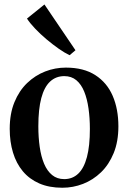

<svg xmlns="http://www.w3.org/2000/svg" viewBox="-20 -848 586 879"><path d="M24.5 -258Q24.5 -327.5 46 -380Q67.5 -432.5 104.2 -467.8Q141 -503 186.8 -520.8Q232.5 -538.5 281.5 -538.5Q363 -538.5 416.5 -504Q470 -469.5 496 -409Q522 -348.5 522 -269.5Q522 -200 500.5 -147.2Q479 -94.5 442.5 -59.2Q406 -24 360.2 -6.2Q314.5 11.5 265.5 11.5Q205 11.5 159.8 -8.2Q114.5 -28 84.5 -64Q54.5 -100 39.5 -149.5Q24.5 -199 24.5 -258ZM274 -28Q312 -28 338.2 -53Q364.5 -78 378 -129Q391.5 -180 391.5 -257.5Q391.5 -307.5 385.2 -351.5Q379 -395.5 365.5 -428.8Q352 -462 329.5 -480.8Q307 -499.5 274.5 -499.5Q236 -499.5 209.2 -474.5Q182.5 -449.5 169 -398.8Q155.5 -348 155.5 -269.5Q155.5 -219.5 161.8 -175.5Q168 -131.5 182 -98.2Q196 -65 218.8 -46.5Q241.5 -28 274 -28ZM298 -595.5Q276 -606 248.5 -625.2Q221 -644.5 192.8 -668.2Q164.5 -692 140.8 -717Q117 -742 103.5 -763L183.5 -827.5L325.5 -618L299 -595.5Z"/></svg>

Font: Merriweather 96pt SemiBold
Style: Regular
Weight: 600
Version: Version 2.100